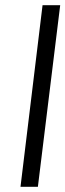

<svg xmlns="http://www.w3.org/2000/svg" viewBox="-20 -720 252 740"><path d="M126 0 212 -700H144L59 0Z"/></svg>

Font: Gamestation Condensed
Style: Italic
Weight: 400
Width: 3
Designer: Jonas Hecksher
Foundry: Jonas Hecksher, Playtypeª, e-types AS
Version: Version 1.003